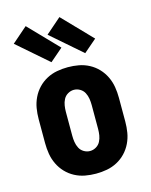

<svg xmlns="http://www.w3.org/2000/svg" viewBox="-117 -850 734 934"><g transform="rotate(-15 250.0 -383.0)"><path d="M250 8Q222 8 195 3Q168 -2 143.5 -15Q119 -28 100 -48Q81 -68 69 -93Q57 -118 52.5 -145Q48 -172 48 -200V-320Q48 -348 52.5 -375Q57 -402 69 -427Q81 -452 100 -472Q119 -492 143.5 -505Q168 -518 195 -523Q222 -528 250 -528Q278 -528 305 -523Q332 -518 356.5 -505Q381 -492 400 -472Q419 -452 431 -427Q443 -402 447.5 -375Q452 -348 452 -320V-200Q452 -172 447.5 -145Q443 -118 431 -93Q419 -68 400 -48Q381 -28 356.5 -15Q332 -2 305 3Q278 8 250 8ZM250 -106Q266 -106 280.5 -114.5Q295 -123 302.5 -137.5Q310 -152 312.5 -168Q315 -184 315 -200V-320Q315 -336 312.5 -352Q310 -368 302.5 -382.5Q295 -397 280.5 -405.5Q266 -414 250 -414Q234 -414 219.5 -405.5Q205 -397 197.5 -382.5Q190 -368 187.5 -352Q185 -336 185 -320V-200Q185 -184 187.5 -168Q190 -152 197.5 -137.5Q205 -123 219.5 -114.5Q234 -106 250 -106ZM350 -572 196 -706 274 -774 415 -628ZM180 -572 26 -706 104 -774 245 -628Z"/></g></svg>

Font: Iosevka Term Curly Heavy
Style: Regular
Weight: 900
Designer: Belleve Invis
Foundry: Belleve Invis
Version: Version 32.3.0